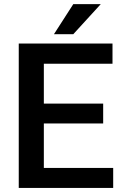

<svg xmlns="http://www.w3.org/2000/svg" viewBox="-20 -925 605 945"><path d="M72.3 0ZM487.8 -317.4H195.8V-98.6H537.1V0H72.3V-710.9H533.7V-611.3H195.8V-415H487.8ZM340.8 -904.8H476.1L340.8 -756.8H245.6Z"/></svg>

Font: Roboto Medium
Style: Regular
Weight: 500
Designer: Google
Version: Version 2.134; 2016; ttfautohint (v1.6)